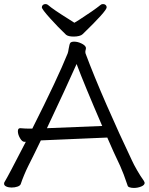

<svg xmlns="http://www.w3.org/2000/svg" viewBox="-21 -916 732 945"><path d="M67 -270Q67 -285 78 -285H80Q104 -283 119 -283H138Q263 -531 312 -653Q315 -661 317 -676Q321 -700 325 -705Q330 -711 344 -711Q361 -711 379 -702.5Q397 -694 401 -684L402 -680Q402 -675 400.5 -670Q399 -665 399 -660Q399 -655 400 -653Q441 -543 503.5 -400Q566 -257 629 -125Q637 -107 654 -77.5Q671 -48 687 -26Q691 -18 691 -16Q691 -5 674 2Q657 9 638 9Q626 9 617 6Q608 3 607 -3Q587 -63 571 -98Q537 -169 507 -239L180 -225Q143 -148 118 -99Q108 -79 98 -55Q88 -31 81 -10Q78 -2 65 2.5Q52 7 36 7Q21 7 10 2Q-1 -3 -1 -12Q-1 -18 3 -23Q18 -47 106 -218H99Q88 -218 77.5 -236Q67 -254 67 -270ZM356 -601Q304 -484 210 -285L482 -296Q393 -502 356 -601ZM368 -818Q441 -865 473 -891Q478 -896 486 -896Q494 -896 499 -891.5Q504 -887 504 -880Q504 -862 386 -748Q380 -742 368 -739Q356 -736 342 -736Q315 -736 304 -745Q265 -782 225 -826.5Q185 -871 185 -880Q185 -887 190 -891.5Q195 -896 203 -896Q211 -896 216 -891Q240 -870 317 -822L345 -804Q365 -817 368 -818Z"/></svg>

Font: Iansui
Style: Regular
Weight: 400
Designer: But Ko / Fontworks Inc.
Foundry: zi-hi.com / Fontworks Inc.
Version: Version 1.002